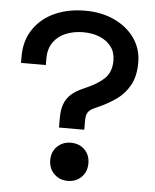

<svg xmlns="http://www.w3.org/2000/svg" viewBox="-52 -758 660 817"><g transform="rotate(5 277.5 -350.0)"><path d="M211 -209V-251Q211 -299 229.5 -329Q248 -359 293 -380L315 -390Q363 -411 390 -438Q417 -465 417 -513Q417 -548 399 -572Q381 -596 350 -609Q319 -622 279 -622Q239 -622 205.5 -608.5Q172 -595 152 -567Q132 -539 132 -497V-469H26V-497Q26 -565 59.5 -614Q93 -663 150 -688.5Q207 -714 279 -714Q350 -714 405 -688Q460 -662 491.5 -617Q523 -572 523 -513Q523 -455 501.5 -416.5Q480 -378 446 -354Q412 -330 374 -313L352 -303Q334 -295 326.5 -283Q319 -271 319 -247V-209ZM186 -68Q186 -104 209.5 -126.5Q233 -149 267 -149Q303 -149 326 -126.5Q349 -104 349 -68Q349 -32 326 -9Q303 14 267 14Q233 14 209.5 -9Q186 -32 186 -68Z"/></g></svg>

Font: Space Grotesk Frontify Medium
Style: Regular
Weight: 500
Designer: Florian Karsten
Version: Version 2.000